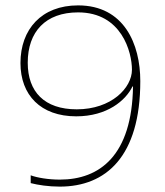

<svg xmlns="http://www.w3.org/2000/svg" viewBox="-20 -774 612 713"><path d="M501 -473C501 -610 441 -754 270 -754C134 -754 56 -665 56 -540C56 -421 131 -342 263 -342C378 -342 447 -401 472 -453H474C470 -197 351 -107 202 -107C160 -107 118 -114 94 -123V-94C121 -87 160 -81 202 -81C373 -81 501 -192 501 -473ZM270 -728C432 -728 470 -580 470 -515C470 -448 394 -368 265 -368C145 -368 83 -433 83 -541C83 -656 149 -728 270 -728Z"/></svg>

Font: Noto Sans Telugu UI Thin
Style: Regular
Weight: 100
Designer: Jelle Bosma - Monotype Design Team
Foundry: Monotype Imaging Inc.
Version: Version 2.005